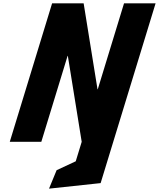

<svg xmlns="http://www.w3.org/2000/svg" viewBox="-20 -845 947 1144"><path d="M382.7 -512H384.2L466.8 0L431.3 116L317.4 169L272.1 279L579.6 246L654.8 0L907 -825H719L562.5 -313H561L478.4 -825H290.4L38.2 0H226.2Z"/></svg>

Font: Hussar
Style: BdSuprConOblThree
Weight: 700
Foundry: Cannot Into Space Fonts
Version: Version 2.00